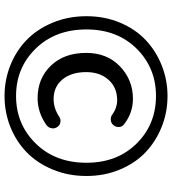

<svg xmlns="http://www.w3.org/2000/svg" viewBox="26 -802 786 879"><g transform="rotate(90 419.5 -362.0)"><path d="M418.9 10.7Q345.7 10.7 279.3 -15.6Q212.9 -42 163.1 -89.8Q113.3 -137.7 83.5 -209Q53.7 -280.3 53.7 -364.3Q53.7 -448.2 83.5 -518.6Q113.3 -588.9 163.1 -635.7Q212.9 -682.6 279.3 -709Q345.7 -735.4 418.9 -735.4Q493.2 -735.4 559.6 -709Q626 -682.6 675.8 -635.7Q725.6 -588.9 755.4 -518.1Q785.2 -447.3 785.2 -364.3Q785.2 -280.3 755.4 -209Q725.6 -137.7 675.8 -89.8Q626 -42 559.6 -15.6Q493.2 10.7 418.9 10.7ZM418.9 -42Q547.9 -42 636.2 -131.8Q724.6 -221.7 724.6 -364.3Q724.6 -504.9 636.7 -593.8Q548.8 -682.6 418.9 -682.6Q290 -682.6 202.1 -593.8Q114.3 -504.9 114.3 -364.3Q114.3 -221.7 202.1 -131.8Q290 -42 418.9 -42ZM428.7 -140.6Q338.9 -140.6 280.3 -201.2Q221.7 -261.7 221.7 -363.3Q221.7 -459 283.7 -518.1Q345.7 -577.1 431.6 -577.1Q497.1 -577.1 548.8 -536.1Q560.5 -527.3 561 -512.7Q561.5 -498 551.8 -487.3Q543 -476.6 528.3 -475.6Q513.7 -474.6 502.9 -483.4Q472.7 -504.9 438.5 -504.9Q379.9 -504.9 344.7 -465.3Q309.6 -425.8 309.6 -363.3Q309.6 -294.9 343.3 -254.4Q377 -213.9 432.6 -213.9Q474.6 -213.9 513.7 -239.3Q524.4 -247.1 538.6 -245.1Q552.7 -243.2 560.5 -231.4Q567.4 -221.7 567.4 -210.9Q567.4 -208 566.4 -205.1Q564.5 -190.4 552.7 -181.6Q495.1 -140.6 428.7 -140.6Z"/></g></svg>

Font: Gen Jyuu Gothic Medium
Style: Regular
Weight: 500
Designer: [Source Han Sans]
Ryoko NISHIZUKA  (kana & ideographs); Paul D. Hunt (Latin, Greek & Cyrillic); Wenlong ZHANG  (bopomofo
Version: Version 1.002.20150607